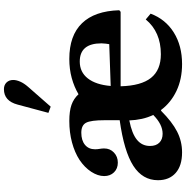

<svg xmlns="http://www.w3.org/2000/svg" viewBox="-6 -884 901 928"><g transform="rotate(-90 444.0 -419.5)"><path d="M842.5 -141.5Q815.5 -69.5 751.5 -29.5Q687.5 10.5 599 10.5Q526 10.5 469.2 -16.5Q412.5 -43.5 377 -91H373Q319.5 -37.5 272.5 -13.5Q225.5 10.5 172 10.5Q107.5 10.5 72.5 -20.5Q37.5 -51.5 37.5 -106Q37.5 -180.5 107.2 -225.2Q177 -270 327.5 -291V-363.5Q327.5 -430.5 315.2 -453.5Q303 -476.5 267 -476.5Q230 -476.5 208.5 -458.8Q187 -441 187 -410Q187 -399 189 -387.8Q191 -376.5 191 -366Q191 -337.5 171.2 -318.8Q151.5 -300 122.5 -300Q93.5 -300 75.5 -318.5Q57.5 -337 57.5 -366Q57.5 -396.5 78.2 -428.5Q99 -460.5 135.5 -485Q171.5 -508.5 220 -521.5Q268.5 -534.5 324 -534.5Q371.5 -534.5 401.5 -524Q431.5 -513.5 453 -490Q488.5 -511 531.5 -522.8Q574.5 -534.5 623.5 -534.5Q737 -534.5 796.2 -473.2Q855.5 -412 859 -293L851.5 -286.5H491.5Q494 -187.5 532 -139.8Q570 -92 646.5 -92Q754 -92 814.5 -165ZM611 -484Q560 -484 529.5 -445Q499 -406 493 -334.5L695 -341.5Q696 -347 697.5 -358.2Q699 -369.5 699 -379Q699 -484 611 -484ZM262 -83.5Q307.5 -83.5 353 -129Q340.5 -154.5 334 -184.2Q327.5 -214 326.5 -244.5Q262.5 -232 232.8 -207.5Q203 -183 203 -144.5Q203 -115.5 218.8 -99.5Q234.5 -83.5 262 -83.5ZM393 -624.5 363 -635.5 403 -784.5Q420.5 -850.5 477.5 -850.5Q497.5 -850.5 509.8 -838Q522 -825.5 522 -805.5Q522 -790.5 514 -772Q506 -753.5 489 -734Z"/></g></svg>

Font: Libre Caslon Text
Style: Bold
Weight: 700
Designer: Pablo Impallari, Rodrigo Fuenzalida, Katja Schimmel
Foundry: Pablo Impallari, Rodrigo Fuenzalida
Version: Version 2.000